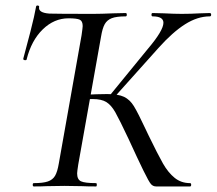

<svg xmlns="http://www.w3.org/2000/svg" viewBox="-20 -672 781 692"><path d="M102 -12Q135 -12 152.5 -18Q170 -24 178.5 -38.5Q187 -53 192 -83L274 -545Q278 -573 278 -578Q278 -596 267.5 -601Q257 -606 227 -606Q175 -606 134 -566Q93 -526 76 -458Q76 -455 71 -455Q68 -455 65.5 -456.5Q63 -458 64 -461Q74 -497 89.5 -557.5Q105 -618 110 -648Q111 -653 116.5 -652Q122 -651 121 -647Q117 -626 158 -623Q187 -622 317 -622Q345 -622 389 -624L433 -625Q437 -625 437 -619Q437 -613 433 -613Q400 -613 383 -606.5Q366 -600 357.5 -585Q349 -570 344 -539L262 -79Q258 -53 258 -47Q258 -25 272 -18.5Q286 -12 326 -12Q329 -12 329 -6Q329 0 326 0Q294 0 277 -1L212 -2L147 -1Q130 0 102 0Q98 0 98 -6Q98 -12 102 -12ZM443 -172Q410 -242 395.5 -267.5Q381 -293 363.5 -304Q346 -315 314 -315Q301 -315 291 -314Q281 -313 274 -312L275 -330Q334 -333 366 -333Q406 -333 427 -323Q448 -313 462.5 -289.5Q477 -266 506 -204L515 -185Q549 -115 567.5 -82.5Q586 -50 609.5 -31Q633 -12 665 -12Q669 -12 669 -6Q669 0 665 0H543Q532 0 524.5 -8Q517 -16 496.5 -58Q476 -100 443 -172ZM374 -326 513 -496Q569 -562 569 -590Q569 -613 530 -613Q526 -613 526 -619Q526 -625 530 -625L570 -624Q608 -622 635 -622Q668 -622 702 -624L736 -625Q741 -625 741 -619Q741 -613 736 -613Q692 -613 647 -584.5Q602 -556 551 -499L388 -317Z"/></svg>

Font: Cormorant Garamond Medium
Style: Italic
Weight: 500
Italic angle: -10°
Designer: Christian Thalmann (Catharsis Fonts)
Foundry: Catharsis Fonts
Version: Version 4.000